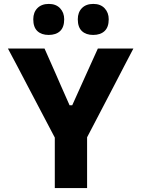

<svg xmlns="http://www.w3.org/2000/svg" viewBox="-20 -961 721 981"><path d="M260 0V-258L116.5 -531Q92.5 -576 71 -618Q49 -659.5 20.5 -713H207.5Q226 -671.5 239 -642Q252 -612 264 -585.5Q275.5 -559 289.5 -527L335.5 -423H349L394.5 -524Q409.5 -557.5 422 -585Q434.5 -612.5 448 -642.5Q461.5 -672.5 480 -713H661.5Q637.5 -667 613.5 -621.2Q589.5 -575.5 567 -531.5L425 -259.5V0ZM456 -782.5Q419.5 -782.5 398.5 -802.2Q377.5 -822 377.5 -862.5Q377.5 -898 398.5 -919.5Q419.5 -941 457 -941Q493.5 -941 514.5 -918.8Q535.5 -896.5 535.5 -862.5Q535.5 -822 514.2 -802.2Q493 -782.5 456 -782.5ZM228.5 -782.5Q192 -782.5 171 -802.2Q150 -822 150 -862.5Q150 -898 171.2 -919.5Q192.5 -941 229.5 -941Q266 -941 287 -918.8Q308 -896.5 308 -862.5Q308 -822 287 -802.2Q266 -782.5 228.5 -782.5Z"/></svg>

Font: Heraclito
Style: Bold
Weight: 700
Designer: Kostas Bartsokas (font) & Cristiano Sobral (main changes)
Foundry: Kostas Bartsokas (font) & Cristiano Sobral (main changes)
Version: Version 1.00;July 8, 2020;FontCreator 13.0.0.2655 64-bit